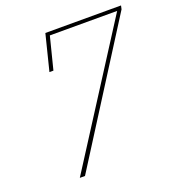

<svg xmlns="http://www.w3.org/2000/svg" viewBox="-127 -802 836 906"><g transform="rotate(-20 290.5 -349.0)"><path d="M555 -680H217L176 -518H156L201 -698H581L577 -680L146 0H120Z"/></g></svg>

Font: IBM Plex Serif Thin
Style: Italic
Weight: 100
Italic angle: -14°
Designer: Mike Abbink, Paul van der Laan, Pieter van Rosmalen
Foundry: Bold Monday
Version: Version 3.001